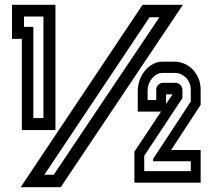

<svg xmlns="http://www.w3.org/2000/svg" viewBox="-20 -780 880 800"><path d="M699 -387H672V-347ZM540 -148 651 -315H554V-405Q555 -429 563.5 -450.5Q572 -472 586 -488Q600 -504 618 -513.5Q636 -523 656 -523H713Q732 -522 750.5 -513.5Q769 -505 783.5 -490Q798 -475 807 -453.5Q816 -432 816 -407V-343L693 -155H816V-19H540ZM631 -405Q630 -417 638.5 -425.5Q647 -434 656 -435H713Q721 -435 729.5 -428Q738 -421 740 -407V-371L581 -131V-67H775V-108H618V-118L775 -357V-407Q774 -437 755 -456Q736 -475 713 -476H656Q633 -476 614.5 -454.5Q596 -433 595 -405V-363H631ZM574 -760H742L233 0H66ZM603 -708 165 -52H204L644 -708ZM71 -238V-618H30V-760H211V-238ZM119 -668V-288H161V-711H80V-668Z"/></svg>

Font: Aurach Bi
Style: Regular
Weight: 400
Designer: Peter Wiegel
Foundry: Peter Wiegel
Version: Version 1.002